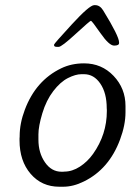

<svg xmlns="http://www.w3.org/2000/svg" viewBox="-20 -726 525 744"><path d="M128.9 -205.6V-184.6Q128.9 -133.8 154.1 -97.2Q179.2 -60.5 218.8 -60.5H224.1L229 -61Q259.8 -61 289.6 -80.3Q319.3 -99.6 340.8 -129.9Q394 -205.1 394 -295.4V-300.8L393.6 -306.2Q393.6 -365.7 368.7 -402.1Q343.8 -438.5 305.7 -438.5H295.4Q272.9 -438.5 243.4 -423.6Q213.9 -408.7 186.5 -373Q159.2 -337.4 144 -286.9Q128.9 -236.3 128.9 -205.6ZM207.5 -544.4H200.7Q189.5 -544.4 189.5 -550.8V-553.2Q189.5 -556.6 258.1 -631.3Q326.7 -706.1 345.2 -706.1H348.6Q367.2 -706.1 379.9 -685.5Q441.4 -585.4 441.4 -562V-559.1Q441.4 -549.3 422.1 -549.3Q402.8 -549.3 369.4 -597.4Q335.9 -645.5 332.3 -645.5Q328.6 -645.5 273.7 -595Q218.8 -544.4 207.5 -544.4ZM224.6 -2.4H210Q141.6 -2.4 98.6 -52.5Q55.7 -102.5 55.7 -182.1V-189.5L56.2 -196.3Q56.2 -197.3 56.2 -198.7Q56.2 -248 76.2 -300.8Q118.7 -414.1 217.3 -461.4Q256.8 -480.5 305.7 -480.5Q374 -480.5 420.2 -431.9Q466.3 -383.3 466.3 -315.4V-293.5Q466.3 -292.5 466.3 -291Q466.3 -241.7 445.3 -185.5Q402.8 -70.8 305.2 -22.9Q264.2 -2.4 224.6 -2.4Z"/></svg>

Font: Averia Libre Light
Style: Italic
Weight: 300
Italic angle: -8.5°
Version: Version 1.002